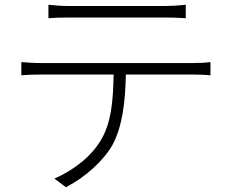

<svg xmlns="http://www.w3.org/2000/svg" viewBox="-20 -744 948 801"><path d="M69 -430C96 -432 120 -433 151 -433H454C452 -330 446 -233 400 -158C361 -92 288 -34 207 1L255 37C337 -5 412 -74 449 -139C491 -216 503 -322 505 -433H788C810 -433 838 -432 858 -430V-485C835 -482 809 -481 788 -481H151C120 -481 95 -483 69 -485ZM182 -668C205 -670 232 -671 265 -671H670C695 -671 728 -670 755 -668V-724C728 -721 695 -719 670 -719H263C231 -719 209 -722 182 -724Z"/></svg>

Font: GenEiGothic-pro-Light
Style: Regular
Weight: 300
Designer: Ryoko NISHIZUKA (kana & ideographs); Paul D. Hunt (Latin, Greek & Cyrillic); Wenlong ZHANG (bopomofo); Sandoll Communica
Foundry: Adobe Systems Incorporated; o_tamon
Version: Version 1.000.140830